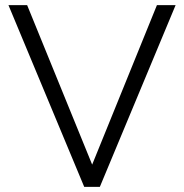

<svg xmlns="http://www.w3.org/2000/svg" viewBox="-20 -730 719 750"><path d="M86 -710 340 -87 593 -710H666L370 0H309L13 -710Z"/></svg>

Font: Boldmen
Style: Regular
Weight: 400
Designer: Matt McInerney, Pablo Impallari, Rodrigo Fuenzalida
Foundry: LIVING CONCEPT
Version: Version 1.000